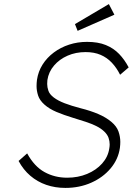

<svg xmlns="http://www.w3.org/2000/svg" viewBox="-20 -910 650 940"><path d="M300 10Q250 10 206.5 -5Q163 -20 128.5 -49.5Q94 -79 71 -122L113 -159Q148 -95 198 -67.5Q248 -40 309 -40Q362 -40 406.5 -58.5Q451 -77 480 -109.5Q509 -142 515 -183Q517 -194 517 -203Q517 -219 511.5 -235Q506 -251 490.5 -266Q475 -281 452 -292.5Q429 -304 400 -313.5Q371 -323 338 -333Q292 -347 256.5 -362Q221 -377 197.5 -398Q174 -419 166.5 -442.5Q159 -466 159 -488Q159 -503 161 -519Q167 -560 188.5 -594Q210 -628 243.5 -653Q277 -678 318.5 -691.5Q360 -705 406 -705Q460 -705 498 -689.5Q536 -674 563 -646Q590 -618 610 -580L568 -544Q551 -578 527.5 -603Q504 -628 472.5 -641.5Q441 -655 399 -655Q351 -655 311 -637.5Q271 -620 244.5 -589Q218 -558 212 -518Q211 -508 211 -499Q211 -483 217 -465.5Q223 -448 243.5 -432.5Q264 -417 296.5 -404.5Q329 -392 375 -380Q423 -368 460.5 -352Q498 -336 524.5 -314Q551 -292 560 -266.5Q569 -241 569 -215Q569 -202 567 -186Q559 -130 521.5 -85.5Q484 -41 426.5 -15.5Q369 10 300 10ZM360 -759 347 -792 513 -890 540 -838Z"/></svg>

Font: Lexend ExtLt
Style: Italic
Weight: 250
Italic angle: -8.13011°
Designer: Bonnie Shaver-Troup, Thomas Jockin
Foundry: Lexend
Version: Version 1.007